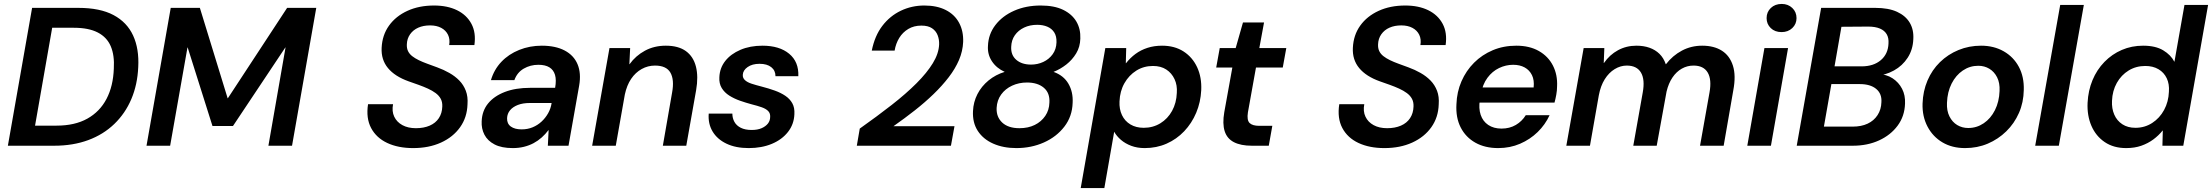

<svg xmlns="http://www.w3.org/2000/svg" viewBox="-20 -740 11233 975"><path d="M20 0 143 -700H378Q488 -700 556.5 -663.5Q625 -627 656 -559.5Q687 -492 682 -399Q678 -310 647 -237Q616 -164 560.5 -110.5Q505 -57 428 -28.5Q351 0 255 0ZM158 -102H267Q360 -102 423.5 -137.5Q487 -173 521 -238Q555 -303 558 -392Q562 -459 542.5 -505Q523 -551 476.5 -575Q430 -599 355 -599H245Z M724 0 847 -700H995L1136 -241H1137L1438 -700H1586L1463 0H1343L1430 -499H1429L1163 -100H1059L933 -499H932L844 0Z M2078 12Q2002 12 1946.5 -14Q1891 -40 1864.5 -90Q1838 -140 1849 -211H1976Q1969 -175 1982 -147.5Q1995 -120 2023.5 -104.5Q2052 -89 2092 -89Q2132 -89 2162 -102Q2192 -115 2208.5 -140Q2225 -165 2226 -199Q2227 -222 2218 -238.5Q2209 -255 2192 -267.5Q2175 -280 2153 -290Q2131 -300 2106 -309Q2081 -318 2055 -327Q1985 -352 1950 -394.5Q1915 -437 1918 -497Q1921 -562 1955.5 -610Q1990 -658 2049 -685Q2108 -712 2184 -712Q2252 -712 2301 -688Q2350 -664 2374 -619Q2398 -574 2389 -511H2261Q2266 -541 2255 -563.5Q2244 -586 2220.5 -598.5Q2197 -611 2164 -611Q2130 -611 2104 -599.5Q2078 -588 2062.5 -566Q2047 -544 2046 -515Q2045 -495 2052 -480.5Q2059 -466 2073 -455Q2087 -444 2106.5 -434.5Q2126 -425 2149.5 -416.5Q2173 -408 2200 -398Q2233 -386 2262 -369.5Q2291 -353 2312.5 -331Q2334 -309 2345.5 -279Q2357 -249 2354 -210Q2352 -144 2316.5 -94Q2281 -44 2219.5 -16Q2158 12 2078 12Z M2584 12Q2527 12 2491.5 -6.5Q2456 -25 2440 -56Q2424 -87 2426 -124Q2428 -177 2458.5 -214.5Q2489 -252 2543.5 -273Q2598 -294 2672 -294H2799Q2806 -334 2798.5 -359.5Q2791 -385 2770 -398Q2749 -411 2714 -411Q2673 -411 2639.5 -391.5Q2606 -372 2592 -333H2473Q2489 -387 2526 -426Q2563 -465 2616.5 -486.5Q2670 -508 2731 -508Q2801 -508 2847.5 -483.5Q2894 -459 2913 -413.5Q2932 -368 2921 -305L2867 0H2762L2766 -79H2765Q2750 -59 2731 -42Q2712 -25 2689.5 -13Q2667 -1 2640.5 5.5Q2614 12 2584 12ZM2629 -83Q2659 -83 2684.5 -93.5Q2710 -104 2730 -122.5Q2750 -141 2763.5 -165Q2777 -189 2781 -216V-217H2671Q2635 -217 2609.5 -207Q2584 -197 2570 -180Q2556 -163 2555 -140Q2554 -112 2574 -97.5Q2594 -83 2629 -83Z M2987 0 3075 -496H3180L3176 -414H3177Q3208 -457 3255 -482.5Q3302 -508 3361 -508Q3425 -508 3463 -480.5Q3501 -453 3514 -402Q3527 -351 3515 -282L3465 0H3346L3393 -270Q3405 -335 3384.5 -371Q3364 -407 3306 -407Q3270 -407 3238.5 -389.5Q3207 -372 3185 -339.5Q3163 -307 3153 -260L3107 0Z M3782 12Q3716 12 3669 -10.5Q3622 -33 3598.5 -72.5Q3575 -112 3579 -163H3699Q3699 -140 3709.5 -121Q3720 -102 3742 -91Q3764 -80 3797 -80Q3827 -80 3847.5 -89Q3868 -98 3879.5 -112.5Q3891 -127 3891 -147Q3892 -165 3880.5 -176.5Q3869 -188 3847.5 -195.5Q3826 -203 3798 -210Q3768 -218 3738 -228.5Q3708 -239 3683.5 -254.5Q3659 -270 3645 -293Q3631 -316 3633 -348Q3635 -395 3663 -430.5Q3691 -466 3740 -487Q3789 -508 3852 -508Q3938 -508 3987.5 -467Q4037 -426 4034 -353H3918Q3918 -382 3896.5 -399Q3875 -416 3837 -416Q3800 -416 3776.5 -399.5Q3753 -383 3752 -360Q3751 -344 3763 -333Q3775 -322 3796.5 -315Q3818 -308 3849 -300Q3884 -291 3914.5 -280Q3945 -269 3968 -253.5Q3991 -238 4003.5 -215.5Q4016 -193 4014 -160Q4012 -109 3981.5 -70Q3951 -31 3899.5 -9.5Q3848 12 3782 12Z M4331 0 4346 -87Q4435 -150 4508 -207Q4581 -264 4634 -317Q4687 -370 4717 -419Q4747 -468 4749 -514Q4750 -539 4741.5 -561Q4733 -583 4713 -596.5Q4693 -610 4659 -610Q4621 -610 4592.5 -593Q4564 -576 4546.5 -547.5Q4529 -519 4523 -483H4407Q4422 -558 4460.5 -608.5Q4499 -659 4554.5 -685.5Q4610 -712 4674 -712Q4738 -712 4783 -689Q4828 -666 4850.5 -624Q4873 -582 4871 -527Q4869 -480 4850 -435.5Q4831 -391 4797.5 -347.5Q4764 -304 4720.5 -262Q4677 -220 4625.5 -179.5Q4574 -139 4517 -99H4827L4809 0Z M5141 12Q5075 12 5024 -10.5Q4973 -33 4945.5 -75Q4918 -117 4921 -176Q4923 -222 4943.5 -262Q4964 -302 5000 -331.5Q5036 -361 5082 -375Q5040 -394 5017 -429Q4994 -464 4997 -507Q4999 -566 5034.5 -612.5Q5070 -659 5130 -685.5Q5190 -712 5265 -712Q5334 -712 5379 -690Q5424 -668 5446 -630.5Q5468 -593 5466 -544Q5465 -502 5445 -469Q5425 -436 5395 -412.5Q5365 -389 5330 -375Q5381 -357 5405.5 -315Q5430 -273 5427 -218Q5425 -149 5385 -97Q5345 -45 5281 -16.5Q5217 12 5141 12ZM5157 -89Q5201 -89 5234.5 -105.5Q5268 -122 5288 -151.5Q5308 -181 5309 -219Q5312 -268 5280.5 -294.5Q5249 -321 5195 -321Q5154 -321 5119.5 -305Q5085 -289 5064 -260Q5043 -231 5041 -192Q5039 -146 5069.5 -117.5Q5100 -89 5157 -89ZM5216 -412Q5249 -412 5278 -425.5Q5307 -439 5325.5 -464.5Q5344 -490 5345 -525Q5346 -556 5333.5 -575.5Q5321 -595 5298.5 -604.5Q5276 -614 5247 -614Q5210 -614 5180.5 -600Q5151 -586 5133.5 -561Q5116 -536 5115 -502Q5113 -460 5141 -436Q5169 -412 5216 -412Z M5468 215 5593 -496H5699L5697 -419H5698Q5719 -446 5746 -466Q5773 -486 5807 -497Q5841 -508 5881 -508Q5945 -508 5990.5 -478.5Q6036 -449 6059.5 -398Q6083 -347 6080 -282Q6077 -221 6054.5 -167.5Q6032 -114 5993.5 -73.5Q5955 -33 5904 -10.5Q5853 12 5793 12Q5755 12 5724.5 0.5Q5694 -11 5672 -30Q5650 -49 5638 -71L5588 215ZM5788 -91Q5835 -91 5872.5 -114Q5910 -137 5932 -177Q5954 -217 5956 -268Q5959 -307 5944.5 -338Q5930 -369 5902.5 -387Q5875 -405 5835 -405Q5788 -405 5750.5 -381.5Q5713 -358 5690 -317.5Q5667 -277 5665 -225Q5663 -186 5677.5 -155.5Q5692 -125 5720.5 -108Q5749 -91 5788 -91Z M6337 0Q6281 0 6246 -18Q6211 -36 6199 -74Q6187 -112 6197 -170L6238 -397H6156L6174 -496H6255L6292 -626H6399L6375 -496H6512L6494 -397H6358L6317 -169Q6311 -130 6325.5 -115.5Q6340 -101 6375 -101H6441L6423 0Z M7010 12Q6934 12 6878.5 -14Q6823 -40 6796.5 -90Q6770 -140 6781 -211H6908Q6901 -175 6914 -147.5Q6927 -120 6955.5 -104.5Q6984 -89 7024 -89Q7064 -89 7094 -102Q7124 -115 7140.5 -140Q7157 -165 7158 -199Q7159 -222 7150 -238.5Q7141 -255 7124 -267.5Q7107 -280 7085 -290Q7063 -300 7038 -309Q7013 -318 6987 -327Q6917 -352 6882 -394.5Q6847 -437 6850 -497Q6853 -562 6887.5 -610Q6922 -658 6981 -685Q7040 -712 7116 -712Q7184 -712 7233 -688Q7282 -664 7306 -619Q7330 -574 7321 -511H7193Q7198 -541 7187 -563.5Q7176 -586 7152.5 -598.5Q7129 -611 7096 -611Q7062 -611 7036 -599.5Q7010 -588 6994.5 -566Q6979 -544 6978 -515Q6977 -495 6984 -480.5Q6991 -466 7005 -455Q7019 -444 7038.5 -434.5Q7058 -425 7081.5 -416.5Q7105 -408 7132 -398Q7165 -386 7194 -369.5Q7223 -353 7244.5 -331Q7266 -309 7277.5 -279Q7289 -249 7286 -210Q7284 -144 7248.5 -94Q7213 -44 7151.5 -16Q7090 12 7010 12Z M7588 12Q7521 12 7472 -15.5Q7423 -43 7397.5 -93Q7372 -143 7376 -211Q7378 -273 7401.5 -327Q7425 -381 7465.5 -421.5Q7506 -462 7560.5 -485Q7615 -508 7680 -508Q7747 -508 7794.5 -481Q7842 -454 7866 -407Q7890 -360 7887 -301Q7887 -281 7883 -259Q7879 -237 7874 -219H7462L7475 -296H7768Q7772 -333 7759.5 -358.5Q7747 -384 7722.5 -397.5Q7698 -411 7664 -411Q7627 -411 7592.5 -394.5Q7558 -378 7533.5 -345Q7509 -312 7500 -262L7495 -233Q7488 -190 7499 -157Q7510 -124 7537.5 -105.5Q7565 -87 7605 -87Q7646 -87 7677.5 -105.5Q7709 -124 7728 -155H7849Q7827 -107 7788.5 -69.5Q7750 -32 7699 -10Q7648 12 7588 12Z M7934 0 8022 -496H8127L8124 -420H8125Q8154 -462 8196.5 -485Q8239 -508 8290 -508Q8327 -508 8356.5 -497.5Q8386 -487 8407 -466.5Q8428 -446 8439 -414H8440Q8474 -458 8521 -483Q8568 -508 8624 -508Q8684 -508 8724 -482.5Q8764 -457 8780 -406.5Q8796 -356 8782 -282L8733 0H8613L8661 -270Q8673 -336 8652 -371.5Q8631 -407 8580 -407Q8548 -407 8520.5 -391.5Q8493 -376 8473 -346.5Q8453 -317 8443 -275L8393 0H8274L8322 -270Q8334 -336 8313 -371.5Q8292 -407 8241 -407Q8209 -407 8179.5 -389Q8150 -371 8129 -337.5Q8108 -304 8099 -256L8054 0Z M8853 0 8940 -496H9060L8973 0ZM9027 -577Q8993 -577 8972 -597.5Q8951 -618 8951 -648Q8951 -679 8972.5 -699.5Q8994 -720 9028 -720Q9060 -720 9081.5 -699.5Q9103 -679 9103 -648Q9103 -618 9081.5 -597.5Q9060 -577 9027 -577Z M9104 0 9228 -700H9503Q9570 -700 9613.5 -680Q9657 -660 9678 -624.5Q9699 -589 9696 -541Q9694 -488 9667.5 -447Q9641 -406 9597.5 -382Q9554 -358 9500 -353L9516 -364Q9559 -363 9590.5 -342.5Q9622 -322 9639 -289Q9656 -256 9654 -214Q9652 -150 9616.5 -102Q9581 -54 9522 -27Q9463 0 9389 0ZM9242 -97H9388Q9432 -97 9464 -112Q9496 -127 9514.5 -155.5Q9533 -184 9534 -221Q9537 -264 9507.5 -288.5Q9478 -313 9424 -313H9280ZM9296 -403H9433Q9494 -403 9531 -434.5Q9568 -466 9570 -519Q9572 -547 9561 -566Q9550 -585 9526.5 -595Q9503 -605 9467 -605L9331 -604Z M9959 12Q9893 12 9844 -17Q9795 -46 9768 -97.5Q9741 -149 9743 -214Q9745 -277 9768 -331Q9791 -385 9831.5 -424.5Q9872 -464 9925.5 -486Q9979 -508 10040 -508Q10105 -508 10155 -479.5Q10205 -451 10232 -400.5Q10259 -350 10257 -283Q10256 -220 10232.5 -166.5Q10209 -113 10168 -73Q10127 -33 10074 -10.5Q10021 12 9959 12ZM9975 -90Q10018 -90 10053.5 -114Q10089 -138 10110.5 -180.5Q10132 -223 10134 -278Q10136 -319 10121.5 -347.5Q10107 -376 10082 -391Q10057 -406 10026 -406Q9983 -406 9947.5 -382Q9912 -358 9890.5 -315.5Q9869 -273 9867 -218Q9865 -178 9879.5 -149Q9894 -120 9919 -105Q9944 -90 9975 -90Z M10315 0 10442 -715H10562L10435 0Z M10777 12Q10713 12 10668 -18.5Q10623 -49 10600.5 -101Q10578 -153 10581 -218Q10584 -280 10606 -333Q10628 -386 10666.5 -425.5Q10705 -465 10755 -486.5Q10805 -508 10863 -508Q10926 -508 10965 -484.5Q11004 -461 11022 -426L11073 -715H11193L11067 0H10961L10963 -77H10962Q10942 -52 10915 -32Q10888 -12 10854 0Q10820 12 10777 12ZM10824 -91Q10871 -91 10909 -115.5Q10947 -140 10969.5 -181.5Q10992 -223 10994 -274Q10997 -313 10983 -342.5Q10969 -372 10941 -388.5Q10913 -405 10874 -405Q10827 -405 10789.5 -382Q10752 -359 10729.5 -319Q10707 -279 10705 -228Q10703 -189 10716.5 -158Q10730 -127 10757.5 -109Q10785 -91 10824 -91Z"/></svg>

Font: DM Sans 28pt SemiBold
Style: Italic
Weight: 600
Italic angle: -10°
Version: Version 4.004;gftools[0.9.30]